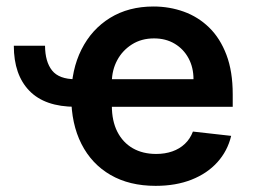

<svg xmlns="http://www.w3.org/2000/svg" viewBox="-20 -573 796 603"><path d="M23.4 -429.3H121.4Q121.8 -378.9 143.6 -351.6Q165.5 -324.2 217.3 -324.2V-237.6Q121.1 -237.6 72.3 -287.8Q23.4 -338.1 23.4 -429.3ZM468.8 10.7Q386.4 10.7 327.1 -23.6Q267.8 -57.9 235.8 -120.9Q203.8 -183.9 203.8 -269.5Q203.8 -353.7 235.8 -417.4Q267.8 -481.2 325.8 -516.9Q383.9 -552.6 462 -552.6Q512.1 -552.6 557.2 -536.4Q602.3 -520.2 636.9 -486.5Q671.5 -452.8 691.2 -400.7Q710.9 -348.7 710.9 -277V-237.6H263.8V-324.2H587.7Q587.7 -361.2 572.1 -390.1Q556.5 -419 528.6 -435.7Q500.7 -452.4 463.8 -452.4Q424 -452.4 394.2 -433.4Q364.3 -414.4 348 -383.7Q331.7 -353 331.3 -316.4V-240.8Q331.3 -193.2 348.5 -159.3Q365.8 -125.4 397 -107.4Q428.3 -89.5 470.5 -89.5Q498.2 -89.5 521.1 -97.5Q544 -105.5 560.5 -121.1Q577.1 -136.7 585.9 -159.8L706 -146.3Q694.6 -98.7 662.6 -63.4Q630.7 -28.1 581.5 -8.7Q532.3 10.7 468.8 10.7Z"/></svg>

Font: InterMG SemiBold
Style: Regular
Weight: 600
Designer: Rasmus Andersson
Foundry: rsms
Version: Version 3.019;December 26, 2023;FontCreator 15.0.0.2955 64-b